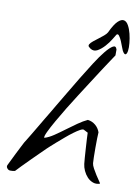

<svg xmlns="http://www.w3.org/2000/svg" viewBox="-96 -954 732 1010"><g transform="rotate(10 270.5 -449.5)"><path d="M10.7 -22.5Q9.8 -24.4 9.8 -27.8Q9.8 -31.2 10.7 -33.2Q14.6 -41 23.9 -60.1Q33.2 -79.1 43.5 -100.1Q53.7 -121.1 63.5 -139.6Q73.2 -158.2 77.1 -166Q79.1 -168.9 87.4 -182.6Q95.7 -196.3 107.9 -216.3Q120.1 -236.3 134.3 -260.7Q148.4 -285.2 162.6 -308.6Q176.8 -332 189 -352.5Q201.2 -373 209 -386.7Q228.5 -418.9 254.4 -462.9Q280.3 -506.8 307.6 -551.8Q335 -596.7 361.8 -638.7Q388.7 -680.7 411.1 -708Q433.6 -735.4 449.2 -744.1Q464.8 -752.9 470.7 -732.4V-701.2Q463.9 -690.4 452.1 -673.3Q440.4 -656.2 428.2 -637.2Q416 -618.2 404.3 -600.6Q392.6 -583 386.7 -573.2Q377.9 -559.6 358.4 -529.3Q338.9 -499 314.5 -460.9Q290 -422.9 264.6 -381.3Q239.3 -339.8 218.8 -303.7Q198.2 -267.6 186 -241.7Q173.8 -215.8 176.8 -209Q200.2 -215.8 227.1 -233.9Q253.9 -252 281.2 -272.5Q308.6 -293 335.9 -312Q363.3 -331.1 386.7 -341.8Q410.2 -338.9 427.7 -324.2Q445.3 -309.6 453.1 -287.1Q452.1 -278.3 451.7 -254.4Q451.2 -230.5 451.2 -204.1Q451.2 -177.7 451.7 -154.3Q452.1 -130.9 453.1 -122.1Q454.1 -111.3 462.9 -95.2Q471.7 -79.1 481.9 -63Q492.2 -46.9 500.5 -35.2Q508.8 -23.4 507.8 -22.5Q488.3 -15.6 470.7 -22Q453.1 -28.3 439.9 -42.5Q426.8 -56.6 418.5 -74.7Q410.2 -92.8 408.2 -110.4Q407.2 -119.1 405.3 -143.1Q403.3 -167 401.9 -193.4Q400.4 -219.7 398.9 -243.2Q397.5 -266.6 397.5 -275.4L375 -287.1Q369.1 -290 355 -282.2Q340.8 -274.4 322.3 -260.7Q303.7 -247.1 283.2 -229.5Q262.7 -211.9 244.6 -196.3Q226.6 -180.7 213.9 -168.9Q201.2 -157.2 198.2 -154.3Q190.4 -146.5 169.9 -126.5Q149.4 -106.4 126.5 -83.5Q103.5 -60.5 83.5 -40Q63.5 -19.5 55.7 -10.7Q42 -7.8 29.8 -8.3Q17.6 -8.8 10.7 -22.5ZM504.9 -731.4Q502.9 -734.4 497.6 -749.5Q492.2 -764.6 485.4 -780.8Q478.5 -796.9 471.2 -806.6Q463.9 -816.4 457 -809.6Q453.1 -803.7 440.9 -783.2Q428.7 -762.7 411.1 -743.2Q393.6 -723.6 374 -712.4Q354.5 -701.2 335.9 -712.9Q331.1 -715.8 325.7 -721.2Q320.3 -726.6 324.2 -734.4Q329.1 -743.2 341.8 -753.4Q354.5 -763.7 368.2 -773.9Q381.8 -784.2 394 -794.4Q406.2 -804.7 411.1 -813.5Q432.6 -859.4 450.7 -876.5Q468.8 -893.6 482.9 -890.6Q497.1 -887.7 507.3 -869.1Q517.6 -850.6 523.4 -826.7Q529.3 -802.7 531.7 -777.8Q534.2 -752.9 531.7 -736.3Q529.3 -719.7 522.5 -716.3Q515.6 -712.9 504.9 -731.4Z"/></g></svg>

Font: Nothing You Could Do
Style: Regular
Weight: 400
Version: Version 1.005